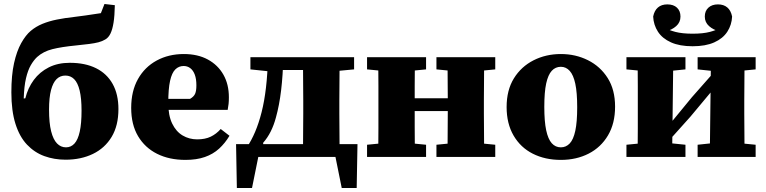

<svg xmlns="http://www.w3.org/2000/svg" viewBox="-20 -787 3840 963"><path d="M309 14Q252 14 202.5 -4Q153 -22 115.5 -61.5Q78 -101 57.5 -166Q37 -231 37 -324Q37 -410 50.5 -470.5Q64 -531 86.5 -571Q109 -611 134 -632Q160 -654 193 -667.5Q226 -681 266 -689Q306 -697 352 -702Q384 -706 409 -709.5Q434 -713 452.5 -716Q471 -719 486 -721L504 -767L556 -761Q555 -708 549.5 -673.5Q544 -639 534 -618.5Q524 -598 508 -589Q493 -580 474 -575Q455 -570 427.5 -566.5Q400 -563 361 -559Q289 -552 243 -540.5Q197 -529 166 -501Q149 -485 134.5 -460Q120 -435 110.5 -395Q101 -355 99 -293L107 -294Q120 -346 149.5 -386Q179 -426 224.5 -449Q270 -472 330 -472Q407 -472 461.5 -445Q516 -418 545 -366Q574 -314 574 -240Q574 -157 540 -100.5Q506 -44 446 -15Q386 14 309 14ZM311 -48Q336 -48 353.5 -67Q371 -86 380 -127Q389 -168 389 -232Q389 -294 379.5 -333Q370 -372 352 -390Q334 -408 308 -408Q282 -408 264 -390.5Q246 -373 236 -335.5Q226 -298 226 -237Q226 -170 236.5 -128.5Q247 -87 266 -67.5Q285 -48 311 -48Z M910 15Q829 15 768 -15.5Q707 -46 672.5 -104Q638 -162 638 -246Q638 -330 672 -390.5Q706 -451 766 -483.5Q826 -516 902 -516Q972 -516 1022.5 -488.5Q1073 -461 1100.5 -412.5Q1128 -364 1128 -299Q1128 -280 1126.5 -266Q1125 -252 1122 -236H753V-291H933Q952 -302 958.5 -316.5Q965 -331 965 -359Q965 -391 957 -412.5Q949 -434 934.5 -445Q920 -456 901 -456Q877 -456 859.5 -439Q842 -422 833 -381.5Q824 -341 824 -270Q824 -208 843.5 -167.5Q863 -127 896 -107.5Q929 -88 969 -88Q1009 -88 1037 -101.5Q1065 -115 1087 -140L1131 -106Q1109 -69 1079 -41.5Q1049 -14 1007.5 0.5Q966 15 910 15Z M1715 0H1222L1285 -47L1244 156H1168L1164 -64H1773L1769 156H1694L1653 -47ZM1499 0Q1500 -30 1500 -67.5Q1500 -105 1500.5 -144Q1501 -183 1501 -217V-283Q1501 -317 1500.5 -356Q1500 -395 1500 -433Q1500 -471 1499 -500H1684Q1683 -471 1683 -433Q1683 -395 1682.5 -356Q1682 -317 1682 -283V-217Q1682 -183 1682.5 -144Q1683 -105 1683 -67.5Q1683 -30 1684 0ZM1236 -439V-500H1356V-429H1331ZM1612 -429V-500H1756V-439L1650 -429ZM1218 -48Q1241 -82 1259.5 -125.5Q1278 -169 1292 -224Q1306 -279 1314 -347.5Q1322 -416 1324 -500H1401Q1399 -410 1390 -334.5Q1381 -259 1364 -198Q1354 -160 1338 -128Q1322 -96 1300 -71V-20ZM1375 -436V-500H1535V-436Z M1877 0Q1877 -30 1877.5 -67.5Q1878 -105 1878 -144Q1878 -183 1878 -217V-283Q1878 -317 1878 -356Q1878 -395 1877.5 -433Q1877 -471 1877 -500H2061Q2061 -471 2060.5 -433Q2060 -395 2060 -356Q2060 -317 2060 -283V-238Q2060 -194 2060 -150.5Q2060 -107 2060.5 -68.5Q2061 -30 2061 0ZM2224 0Q2225 -31 2225 -69Q2225 -107 2225.5 -150.5Q2226 -194 2226 -238V-283Q2226 -317 2225.5 -356Q2225 -395 2225 -433Q2225 -471 2224 -500H2409Q2408 -471 2408 -433Q2408 -395 2407.5 -356Q2407 -317 2407 -283V-217Q2407 -183 2407.5 -144Q2408 -105 2408 -67.5Q2408 -30 2409 0ZM1821 0V-61L1924 -71H2015L2117 -61V0ZM1821 -439V-500H2117V-439L2015 -429H1924ZM2169 0V-61L2271 -71H2362L2464 -61V0ZM2169 -439V-500H2464V-439L2362 -429H2271ZM2008 -230V-294H2277V-230Z M2793 15Q2714 15 2652.5 -16Q2591 -47 2556 -107Q2521 -167 2521 -250Q2521 -335 2557.5 -394Q2594 -453 2656 -484.5Q2718 -516 2793 -516Q2867 -516 2929 -485Q2991 -454 3028 -395.5Q3065 -337 3065 -252Q3065 -168 3029.5 -108Q2994 -48 2932.5 -16.5Q2871 15 2793 15ZM2793 -48Q2819 -48 2837.5 -67.5Q2856 -87 2865.5 -131Q2875 -175 2875 -249Q2875 -323 2865.5 -367Q2856 -411 2837.5 -431.5Q2819 -452 2793 -452Q2766 -452 2747.5 -432Q2729 -412 2719.5 -368.5Q2710 -325 2710 -251Q2710 -178 2719.5 -133.5Q2729 -89 2747.5 -68.5Q2766 -48 2793 -48Z M3122 0V-61L3225 -71H3320L3418 -61V0ZM3479 0V-61L3573 -71H3668L3770 -61V0ZM3178 0Q3178 -30 3178.5 -67.5Q3179 -105 3179 -144Q3179 -183 3179 -217V-283Q3179 -317 3179 -356Q3179 -395 3178.5 -433Q3178 -471 3178 -500H3357L3351 0ZM3322 -67 3298 -153H3330L3450 -299L3570 -435L3593 -347H3564L3443 -202ZM3540 0 3546 -500H3715Q3714 -471 3714 -433Q3714 -395 3713.5 -356Q3713 -317 3713 -283V-217Q3713 -183 3713.5 -144Q3714 -105 3714 -67.5Q3714 -30 3715 0ZM3122 -439V-500H3418V-439L3320 -429H3225ZM3479 -439V-500H3770V-439L3668 -429H3573ZM3454 -555Q3389 -555 3345.5 -574.5Q3302 -594 3280 -628Q3258 -662 3256 -704Q3262 -734 3280 -749.5Q3298 -765 3327 -765Q3358 -765 3375.5 -748.5Q3393 -732 3393 -704Q3393 -675 3371.5 -656Q3350 -637 3320 -630L3306 -652Q3333 -636 3367.5 -627Q3402 -618 3454 -618Q3506 -618 3540.5 -627Q3575 -636 3602 -652L3588 -630Q3558 -637 3536.5 -656Q3515 -675 3515 -704Q3515 -732 3533 -748.5Q3551 -765 3581 -765Q3610 -765 3628 -749.5Q3646 -734 3652 -704Q3650 -662 3628 -628Q3606 -594 3562.5 -574.5Q3519 -555 3454 -555Z"/></svg>

Font: Source Serif 4 ExtraBold
Style: Regular
Weight: 800
Designer: Frank Grießhammer
Foundry: Adobe Systems Incorporated
Version: Version 4.004;hotconv 1.0.116;makeotfexe 2.5.65601